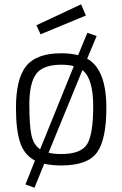

<svg xmlns="http://www.w3.org/2000/svg" viewBox="-20 -757 567 890"><path d="M264 -510Q309 -510 342 -501L385 -605L428 -590L384 -485Q473 -436 473 -257Q473 -110 429.5 -50Q386 10 264 10Q220 10 185 2L140 113L98 98L142 -13Q93 -38 73.5 -96Q54 -154 54 -257Q54 -392 101.5 -451Q149 -510 264 -510ZM264 -457Q179 -457 147.5 -414Q116 -371 116 -272.5Q116 -174 126 -129.5Q136 -85 166 -65L322 -450Q300 -457 264 -457ZM264 -43Q356 -43 384 -89Q412 -135 412 -264.5Q412 -394 362 -432Q362 -432 205 -49Q229 -43 264 -43ZM149 -640 356 -737 378 -685 168 -598Z"/></svg>

Font: Titillium Web
Style: Light
Weight: 300
Version: Version 1.001;PS 57.000;hotconv 1.0.70;makeotf.lib2.5.55311